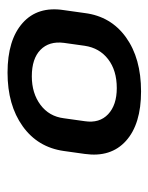

<svg xmlns="http://www.w3.org/2000/svg" viewBox="39 -796 403 522"><g transform="rotate(-90 241.0 -535.5)"><path d="M253 -354Q164 -354 118.5 -395Q73 -436 83 -507L91 -564Q101 -635 158.5 -676Q216 -717 304 -717Q393 -717 439 -676Q485 -635 474 -564L466 -507Q457 -436 400 -395Q343 -354 253 -354ZM262 -420Q310 -420 340.5 -443.5Q371 -467 377 -507L385 -564Q390 -604 366 -627.5Q342 -651 294 -651Q248 -651 216.5 -627.5Q185 -604 180 -564L172 -507Q166 -467 191 -443.5Q216 -420 262 -420Z"/></g></svg>

Font: Pathway Extreme 8pt Thin 12pt SemiBold
Style: Italic
Weight: 600
Italic angle: -8°
Version: Version 1.001;gftools[0.9.26]